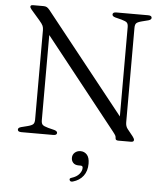

<svg xmlns="http://www.w3.org/2000/svg" viewBox="-61 -754 907 1054"><g transform="rotate(5 392.0 -227.0)"><path d="M270.5 -13Q270.5 0 250.5 0H75Q54.5 0 54.5 -13Q54.5 -23 71 -27.5L106.5 -36.5Q129.5 -42.5 136.8 -50.2Q144 -58 144 -75.5V-568Q144 -581.5 139.8 -591.8Q135.5 -602 119 -621L73 -674Q64 -685 64 -690.5Q64 -700 77.5 -700H136Q146.5 -700 153.8 -696.2Q161 -692.5 169.5 -682L606 -133V-624.5Q606 -642 599.2 -649.5Q592.5 -657 568.5 -663.5L533 -672.5Q517 -677.5 517 -687Q517 -700 537 -700H712.5Q732.5 -700 732.5 -687Q732.5 -677.5 716.5 -672.5L681 -663.5Q657.5 -657.5 650.5 -650Q643.5 -642.5 643.5 -624.5V-104.5Q643.5 -82.5 654.5 -68.5L685 -30.5Q694.5 -18 694.5 -11Q694.5 0 678.5 0H608.5Q593 0 593 -12.5Q593 -20 590.2 -25.8Q587.5 -31.5 575 -47.5L181 -544.5V-75.5Q181 -58 188 -50.5Q195 -43 219 -36.5L254.5 -27.5Q270.5 -22.5 270.5 -13ZM404 154.5Q384 154.5 373.8 143.5Q363.5 132.5 363.5 116.5Q363.5 98.5 376.2 87Q389 75.5 408 75.5Q429 75.5 443.2 91Q457.5 106.5 457.5 140.5Q457.5 181 437 208Q416.5 235 379.5 245.5Q365.5 249 362 239Q358 229 371.5 225.5Q399 217 413 200.2Q427 183.5 427 166Q427 154.5 415 154.5Z"/></g></svg>

Font: Fraunces 9pt S000 Light
Style: Regular
Weight: 300
Version: Version 1.000; ttfautohint (v1.8.3)